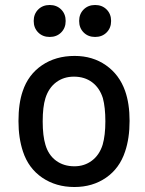

<svg xmlns="http://www.w3.org/2000/svg" viewBox="-20 -741 581 769"><path d="M72 -134Q54 -188 54 -256Q54 -327 71 -376Q93 -442 148 -479.5Q203 -517 279 -517Q351 -517 404.5 -479.5Q458 -442 481 -377Q499 -326 499 -257Q499 -187 481 -134Q459 -67 405 -29.5Q351 8 278 8Q204 8 149 -29.5Q94 -67 72 -134ZM391 -161Q402 -199 402 -255Q402 -311 392 -348Q379 -389 349 -411.5Q319 -434 276 -434Q235 -434 205 -411.5Q175 -389 162 -348Q151 -313 151 -255Q151 -197 162 -161Q174 -120 204.5 -97.5Q235 -75 278 -75Q318 -75 348 -97.5Q378 -120 391 -161ZM297 -657Q297 -685 315 -703Q333 -721 361 -721Q389 -721 407 -703Q425 -685 425 -657Q425 -629 407 -611Q389 -593 361 -593Q333 -593 315 -611Q297 -629 297 -657ZM115 -657Q115 -685 133 -703Q151 -721 179 -721Q207 -721 225 -703Q243 -685 243 -657Q243 -629 225 -611Q207 -593 179 -593Q151 -593 133 -611Q115 -629 115 -657Z"/></svg>

Font: Amber EN Medium
Style: Regular
Weight: 500
Designer: Jeremy Tribby
Foundry: Tribby Type Co.
Version: Version 1.403 November 24, 2021